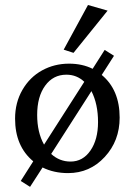

<svg xmlns="http://www.w3.org/2000/svg" viewBox="-20 -681 536 764"><path d="M272.5 -470.7 233.4 -483.4 330.1 -661.1 408.2 -638.7ZM99.6 62.5 62.5 39.1 112.3 -39.1Q40 -99.1 40 -209Q40 -272.9 69.3 -323.5Q98.6 -374 147.5 -400.9Q196.3 -427.7 254.9 -427.7Q307.6 -427.7 348.6 -407.2L396.5 -482.4L433.6 -459L384.8 -382.8Q456.1 -323.7 456.1 -212.9Q456.1 -120.6 396.7 -56.4Q337.4 7.8 251 7.8Q194.3 7.8 149.4 -14.6ZM127.9 -223.6Q127.9 -154.3 155.3 -105.5L315.4 -355.5Q285.6 -383.8 244.1 -383.8Q191.4 -383.8 159.7 -340.1Q127.9 -296.4 127.9 -223.6ZM260.7 -38.1Q309.6 -38.1 339.8 -81.8Q370.1 -125.5 370.1 -195.3Q370.1 -267.1 343.8 -318.4L183.6 -68.4Q216.8 -38.1 260.7 -38.1Z"/></svg>

Font: Crimson Pro
Style: Regular
Weight: 400
Designer: Jacques Le Bailly
Foundry: Baron von Fonthausen
Version: Version 1.003